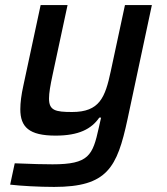

<svg xmlns="http://www.w3.org/2000/svg" viewBox="-20 -530 656 756"><path d="M193 206C403 206 441 130 482 -60L578 -510H472L416 -249C394 -146 372 -89 264 -89C198 -89 173 -95 173 -142C173 -164 178 -193 187 -235L246 -510H140L72 -193C64 -157 60 -126 60 -100C60 -30 94 4 199 4C290 4 340 -22 371 -67H378L369 -27C345 82 330 117 187 117C153 117 109 116 38 113L20 197C62 202 134 206 193 206Z"/></svg>

Font: Saira UNSAM Medium Italic
Style: Regular
Weight: 500
Italic angle: -12°
Designer: Hector Gatti with collaboration of the Omnibus-Type team
Foundry: Omnibus-Type
Version: Version 0.072;PS 000.072;hotconv 1.0.88;makeotf.lib2.5.64775